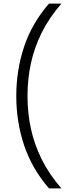

<svg xmlns="http://www.w3.org/2000/svg" viewBox="-20 -828 382 1068"><path d="M252.5 220Q157 109.5 113.8 -20.8Q70.5 -151 70.5 -294Q70.5 -437 113.8 -567.5Q157 -698 252.5 -808H321.5Q254 -730 212.5 -647Q171 -564 152 -476Q133 -388 133 -294Q133 -200 152 -112Q171 -24 212.5 59Q254 142 321.5 220Z"/></svg>

Font: Encode Sans SemiExpanded Light
Style: Regular
Weight: 300
Width: 6
Designer: Multiple Designers
Foundry: Impallari Type
Version: Version 3.002